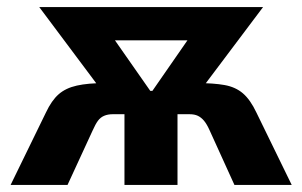

<svg xmlns="http://www.w3.org/2000/svg" viewBox="-20 -523 854 543"><path d="M10 0 110 -205Q126 -239 146 -256.5Q166 -274 197.5 -281Q229 -288 276 -288H312L275 -257L91 -503H724L539 -257L503 -288H539Q584 -288 615 -282.5Q646 -277 667 -259Q688 -241 705 -205L805 0H643L573 -154Q565 -172 557 -181.5Q549 -191 539.5 -195.5Q530 -200 516 -200H482V0H332V-200H299Q285 -200 274.5 -195.5Q264 -191 257 -181.5Q250 -172 242 -154L171 0ZM405 -266H411L540 -452L546 -409H268L275 -452Z"/></svg>

Font: Nunito Sans 7pt Condensed ExtraBold
Style: Regular
Weight: 800
Width: 3
Designer: Vernon Adams
Foundry: Vernon Adams
Version: Version 3.101;gftools[0.9.27]